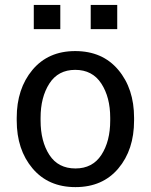

<svg xmlns="http://www.w3.org/2000/svg" viewBox="-20 -744 608 774"><path d="M47.4 -269Q47.4 -386.2 110.8 -462.2Q174.3 -538.1 283.2 -538.1Q393.1 -538.1 456.8 -462.4Q520.5 -386.7 520.5 -269V-258.3Q520.5 -140.1 457 -64.9Q393.6 10.3 284.2 10.3Q174.8 10.3 111.1 -65.2Q47.4 -140.6 47.4 -258.3ZM143.6 -258.3Q143.6 -174.3 179 -119.6Q214.4 -64.9 284.2 -64.9Q353 -64.9 388.7 -119.6Q424.3 -174.3 424.3 -258.3V-269Q424.3 -352.1 388.4 -407.2Q352.5 -462.4 283.2 -462.4Q214.4 -462.4 179 -407.2Q143.6 -352.1 143.6 -269ZM452.6 -626.5H345.7V-724.1H452.6ZM223.1 -626.5H116.2V-724.1H223.1Z"/></svg>

Font: GeogebraSans
Style: Regular
Weight: 400
Designer: Google
Version: Version 1.100140; 2013